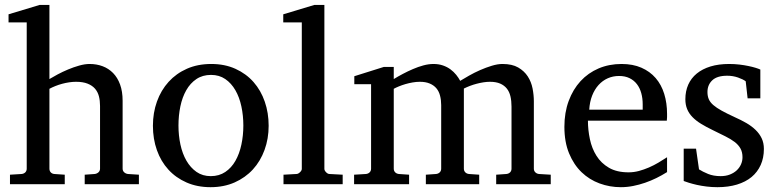

<svg xmlns="http://www.w3.org/2000/svg" viewBox="-20 -757 3193 789"><path d="M328.1 0V-39.1L369.1 -42Q377.9 -43 384.5 -48.8Q391.1 -54.7 391.1 -64V-321.8Q391.1 -343.3 386.5 -361.3Q381.8 -379.4 370.4 -392.6Q358.9 -405.8 339.8 -413.3Q320.8 -420.9 292 -420.9Q278.8 -420.9 264.2 -418.7Q249.5 -416.5 235.1 -412.6Q220.7 -408.7 207.3 -403.3Q193.8 -397.9 183.1 -392.1V-64Q183.1 -54.7 188.5 -48.8Q193.8 -43 203.1 -42L246.1 -39.1V0H21V-39.1L68.8 -42Q78.1 -43 84 -48.8Q89.8 -54.7 89.8 -64V-665H15.1V-698.2L143.1 -736.8H183.1V-432.1Q196.8 -440.4 216.8 -451.2Q236.8 -461.9 259.5 -471.4Q282.2 -481 305.4 -487.5Q328.6 -494.1 348.1 -494.1Q377 -494.1 401.6 -484.9Q426.3 -475.6 444.6 -457Q462.9 -438.5 473.4 -409.9Q483.9 -381.3 483.9 -342.8V-64Q483.9 -54.7 490.5 -48.8Q497.1 -43 505.9 -42L550.8 -39.1V0Z M980 -241.2Q980 -282.2 971.9 -319.8Q963.9 -357.4 947.3 -386.2Q930.7 -415 905.8 -432.1Q880.9 -449.2 847.2 -449.2Q812.5 -449.2 787.1 -432.1Q761.7 -415 745.4 -386.2Q729 -357.4 721.2 -319.8Q713.4 -282.2 713.4 -241.2Q713.4 -200.7 721.4 -163.1Q729.5 -125.5 746.1 -96.7Q762.7 -67.9 787.6 -50.5Q812.5 -33.2 846.2 -33.2Q880.4 -33.2 905.8 -50.3Q931.2 -67.4 947.5 -96.2Q963.9 -125 971.9 -162.6Q980 -200.2 980 -241.2ZM1084 -240.2Q1084 -187 1067.1 -140.9Q1050.3 -94.7 1019.3 -60.8Q988.3 -26.9 944.1 -7.3Q899.9 12.2 845.2 12.2Q790.5 12.2 746.6 -7.1Q702.6 -26.4 671.9 -60.1Q641.1 -93.8 624.8 -139.9Q608.4 -186 608.4 -240.2Q608.4 -293.5 625 -339.8Q641.6 -386.2 672.9 -420.7Q704.1 -455.1 748.3 -474.6Q792.5 -494.1 848.1 -494.1Q903.8 -494.1 947.8 -474.1Q991.7 -454.1 1022 -419.7Q1052.2 -385.3 1068.1 -339.1Q1084 -293 1084 -240.2Z M1145 0V-39.1L1198.2 -42Q1205.1 -42 1212.6 -49.1Q1220.2 -56.2 1220.2 -63V-665H1144V-698.2L1272 -736.8H1313V-63Q1313 -56.2 1320.1 -49.1Q1327.1 -42 1334 -42L1388.2 -39.1V0Z M2019 0V-39.1L2061 -42Q2070.3 -43 2076.2 -48.8Q2082 -54.7 2082 -64V-318.8Q2082 -342.3 2077.6 -361.1Q2073.2 -379.9 2062.7 -393.1Q2052.2 -406.2 2035.2 -413.6Q2018.1 -420.9 1993.2 -420.9Q1980.5 -420.9 1966.6 -418.7Q1952.6 -416.5 1938.7 -412.8Q1924.8 -409.2 1911.4 -404.1Q1897.9 -398.9 1886.2 -393.1V-64Q1886.2 -54.7 1892.1 -48.8Q1897.9 -43 1907.2 -42L1949.2 -39.1V0H1730V-39.1L1772 -42Q1781.2 -43 1787.1 -48.8Q1793 -54.7 1793 -64V-325.2Q1793 -346.2 1788.3 -364Q1783.7 -381.8 1773.2 -394.3Q1762.7 -406.7 1745.8 -413.8Q1729 -420.9 1705.1 -420.9Q1690.9 -420.9 1675.5 -418.2Q1660.2 -415.5 1646 -411.4Q1631.8 -407.2 1619.4 -402.1Q1606.9 -397 1598.1 -392.1V-64Q1598.1 -54.7 1604 -48.8Q1609.9 -43 1619.1 -42L1661.1 -39.1V0H1435.1V-39.1L1483.9 -42Q1493.2 -43 1499 -48.8Q1504.9 -54.7 1504.9 -64V-411.1H1436V-443.8L1557.1 -481.9H1598.1V-432.1Q1614.7 -442.4 1635 -453.1Q1655.3 -463.9 1676.8 -473.1Q1698.2 -482.4 1720 -488.3Q1741.7 -494.1 1761.2 -494.1Q1782.7 -494.1 1800.3 -488Q1817.9 -481.9 1831.3 -471.9Q1844.7 -461.9 1854.7 -449.5Q1864.7 -437 1871.1 -424.8Q1886.2 -434.1 1907.7 -446.3Q1929.2 -458.5 1953.1 -469Q1977.1 -479.5 2001 -486.8Q2024.9 -494.1 2044.9 -494.1Q2084.5 -494.1 2109.4 -479.7Q2134.3 -465.3 2148.7 -443.1Q2163.1 -420.9 2168.5 -393.6Q2173.8 -366.2 2173.8 -340.8V-64Q2173.8 -54.7 2179.9 -48.8Q2186 -43 2194.8 -42L2243.2 -39.1V0Z M2721.2 -49.8Q2700.2 -36.6 2677.5 -25.4Q2654.8 -14.2 2630.6 -5.9Q2606.4 2.4 2581.5 7.3Q2556.6 12.2 2531.2 12.2Q2485.8 12.2 2443.8 -3.2Q2401.9 -18.6 2369.9 -49.3Q2337.9 -80.1 2318.6 -126.7Q2299.3 -173.3 2299.3 -235.8Q2299.3 -294.4 2316.9 -342Q2334.5 -389.6 2365.7 -423.6Q2397 -457.5 2439.9 -475.8Q2482.9 -494.1 2534.2 -494.1Q2580.6 -494.1 2615.7 -478.8Q2650.9 -463.4 2674.3 -436.3Q2697.8 -409.2 2709.5 -371.3Q2721.2 -333.5 2721.2 -289.1V-275.9Q2721.2 -268.1 2720.2 -261.2H2396Q2396 -223.1 2404.1 -185.1Q2412.1 -147 2431.2 -116.7Q2450.2 -86.4 2482.4 -67.6Q2514.6 -48.8 2563 -48.8Q2584.5 -48.8 2605.5 -54.4Q2626.5 -60.1 2646.7 -68.8Q2667 -77.6 2685.5 -88.6Q2704.1 -99.6 2721.2 -110.8ZM2621.1 -328.1Q2621.1 -353 2615.2 -374.3Q2609.4 -395.5 2597.4 -411.1Q2585.4 -426.8 2567.1 -435.8Q2548.8 -444.8 2523.9 -444.8Q2499 -444.8 2477.5 -435.3Q2456.1 -425.8 2439.7 -407.7Q2423.3 -389.6 2413.3 -364Q2403.3 -338.4 2401.4 -306.2H2621.1Z M3119.1 -145Q3119.1 -108.4 3106 -79.1Q3092.8 -49.8 3068.4 -29.5Q3043.9 -9.3 3008.3 1.5Q2972.7 12.2 2928.2 12.2Q2905.3 12.2 2883.5 9.5Q2861.8 6.8 2843.5 2.7Q2825.2 -1.5 2811 -5.9Q2796.9 -10.3 2789.6 -13.2V-146H2840.3L2852.5 -61Q2867.7 -51.3 2889.9 -42.2Q2912.1 -33.2 2941.4 -33.2Q2962.9 -33.2 2979.5 -39.8Q2996.1 -46.4 3007.6 -57.1Q3019 -67.9 3025.1 -81.8Q3031.2 -95.7 3031.2 -110.8Q3031.2 -131.8 3022.9 -146.7Q3014.6 -161.6 2999 -173.6Q2983.4 -185.5 2960.7 -196.8Q2938 -208 2909.2 -222.2Q2881.8 -235.4 2860.8 -248.3Q2839.8 -261.2 2825.4 -276.1Q2811 -291 2803.7 -308.8Q2796.4 -326.7 2796.4 -349.1Q2796.4 -382.3 2808.3 -409.2Q2820.3 -436 2843.3 -454.8Q2866.2 -473.6 2899.7 -483.9Q2933.1 -494.1 2976.6 -494.1Q2998.5 -494.1 3018.6 -491.7Q3038.6 -489.3 3055.2 -485.8Q3071.8 -482.4 3084.5 -478.5Q3097.2 -474.6 3104.5 -471.2V-353H3052.2L3044.4 -422.9Q3033.7 -431.2 3012.7 -438.5Q2991.7 -445.8 2968.3 -445.8Q2926.8 -445.8 2907 -427Q2887.2 -408.2 2887.2 -378.9Q2887.2 -361.8 2892.8 -349.1Q2898.4 -336.4 2911.4 -325.2Q2924.3 -314 2945.6 -302.2Q2966.8 -290.5 2998.5 -275.9Q3024.9 -264.2 3046.9 -251.5Q3068.8 -238.8 3085 -223.1Q3101.1 -207.5 3110.1 -188.5Q3119.1 -169.4 3119.1 -145Z"/></svg>

Font: BabelStone Ogham
Style: Regular
Weight: 400
Designer: Andrew West
Foundry: BabelStone
Version: Version 2.02 March 14, 2022